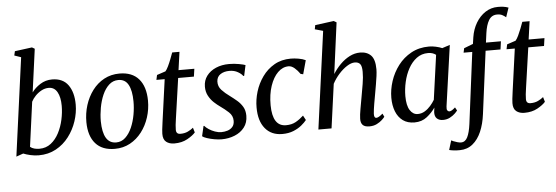

<svg xmlns="http://www.w3.org/2000/svg" viewBox="-60 -1017 4257 1469"><g transform="rotate(-5 2068.0 -282.5)"><path d="M199.5 -473.5Q223 -507 264 -533.2Q305 -559.5 355.5 -559.5Q438 -559.5 478.8 -503Q519.5 -446.5 519.5 -352Q519.5 -289 498.2 -225Q477 -161 436.5 -107.8Q396 -54.5 337.2 -22.2Q278.5 10 204 10Q173 10 140.2 2.5Q107.5 -5 86.5 -14L32.5 5L135 -749.5L84 -767L91.5 -799.5L224 -817L244.5 -805ZM143 -60.5Q156 -49.5 174.5 -44.5Q193 -39.5 214 -39.5Q265 -39.5 302.2 -68.8Q339.5 -98 364 -145Q388.5 -192 400.2 -246.5Q412 -301 412 -352Q412 -418.5 389.8 -458Q367.5 -497.5 324.5 -497.5Q295 -497.5 268.5 -483Q242 -468.5 221.2 -446.8Q200.5 -425 189.5 -403Z M873.5 -559.5Q970 -559.5 1021 -501Q1072 -442.5 1073 -335Q1073.5 -268.5 1053.5 -206.2Q1033.5 -144 996 -95Q958.5 -46 906 -17.2Q853.5 11.5 788.5 11.5Q691.5 11.5 640.8 -46.5Q590 -104.5 589 -210Q588.5 -278 608.2 -340.8Q628 -403.5 665.2 -453Q702.5 -502.5 755.2 -531Q808 -559.5 873.5 -559.5ZM860.5 -511Q819 -511 788.5 -483Q758 -455 738.2 -409.8Q718.5 -364.5 709 -311.5Q699.5 -258.5 699.5 -208.5Q701.5 -36.5 803 -36.5Q844 -36.5 874 -64.8Q904 -93 923.8 -138.2Q943.5 -183.5 953 -236.2Q962.5 -289 962 -338.5Q961.5 -421 937 -466Q912.5 -511 860.5 -511Z M1273.5 -176Q1269.5 -148 1267.5 -130Q1265.5 -112 1265.5 -93Q1265.5 -59.5 1298 -59.5Q1331.5 -59.5 1356.2 -71.5Q1381 -83.5 1397.5 -97.5L1408.5 -60.5Q1388.5 -37 1346.2 -13.5Q1304 10 1245.5 10Q1207.5 10 1183.5 -9Q1159.5 -28 1160 -71.5Q1160 -83 1162.2 -104Q1164.5 -125 1169.5 -161L1214.5 -486.5H1151L1159 -523.5L1225.5 -545.5Q1236 -557 1248 -582Q1260 -607 1270.8 -635Q1281.5 -663 1289.5 -685H1345.5L1326 -546H1447.5L1439 -486.5H1318Z M1822.5 -458.5H1815.5Q1806 -474 1778.2 -490.2Q1750.5 -506.5 1713 -506.5Q1671.5 -506.5 1644 -488.2Q1616.5 -470 1614.5 -434Q1613 -395.5 1639 -367.5Q1665 -339.5 1701 -314Q1727.5 -294.5 1753.2 -272.5Q1779 -250.5 1795.8 -222Q1812.5 -193.5 1812.5 -153.5Q1812.5 -100.5 1784.2 -64Q1756 -27.5 1709.5 -8.8Q1663 10 1608.5 10Q1583.5 10 1552.8 4.5Q1522 -1 1496.5 -9.5Q1471 -18 1461.5 -26.5L1479.5 -104H1484.5Q1495.5 -90.5 1516.5 -76.8Q1537.5 -63 1562.8 -54Q1588 -45 1611.5 -45Q1636 -45 1659.2 -52.2Q1682.5 -59.5 1697.5 -76.8Q1712.5 -94 1712.5 -123.5Q1712.5 -162.5 1682.8 -190Q1653 -217.5 1618 -242Q1597 -256.5 1573.2 -278.5Q1549.5 -300.5 1532.8 -331.2Q1516 -362 1516 -402Q1516 -450 1542.5 -485.2Q1569 -520.5 1614 -539.8Q1659 -559 1715 -559Q1754 -559 1790.2 -552.2Q1826.5 -545.5 1840 -540Z M2254 -436Q2235.5 -463 2212.8 -482.5Q2190 -502 2167.5 -502Q2121.5 -502 2084.5 -465.5Q2047.5 -429 2025.8 -364.5Q2004 -300 2004.5 -216.5Q2006 -54.5 2109 -54.5Q2153 -54.5 2184.2 -72Q2215.5 -89.5 2244.5 -116.5L2263.5 -81Q2250 -63.5 2224.2 -42Q2198.5 -20.5 2161 -5.2Q2123.5 10 2075 10Q1991 10 1943.5 -47.8Q1896 -105.5 1896 -208.5Q1895.5 -268 1914 -329.5Q1932.5 -391 1969.8 -443.2Q2007 -495.5 2062 -527.2Q2117 -559 2189 -559Q2216.5 -559 2248.5 -553.5Q2280.5 -548 2302.5 -537L2273.5 -431.5Z M2510.5 -412.5Q2535 -452 2568.2 -485.5Q2601.5 -519 2640.5 -539Q2679.5 -559 2721 -559Q2774 -559 2804.5 -527.8Q2835 -496.5 2835 -420.5Q2835 -400 2831 -369.5Q2827 -339 2821.2 -306Q2815.5 -273 2810.5 -244.5Q2803.5 -205.5 2795.5 -159.8Q2787.5 -114 2785.5 -82.5Q2784.5 -50.5 2802 -50.5Q2819 -50.5 2851.5 -78.5L2863.5 -53.5Q2858 -45.5 2842 -30.2Q2826 -15 2801.2 -2.5Q2776.5 10 2744 10Q2708 10 2692.5 -6.5Q2677 -23 2678 -54.5Q2678.5 -82.5 2687.2 -130.5Q2696 -178.5 2703.5 -222Q2711.5 -265.5 2720.2 -317.8Q2729 -370 2728.5 -410.5Q2728.5 -454.5 2715 -470.8Q2701.5 -487 2674 -487Q2646.5 -487 2614 -466.2Q2581.5 -445.5 2551.2 -411.8Q2521 -378 2500 -338.5L2453.5 0H2352.5L2454.5 -749L2392 -766.5L2398 -798L2541.5 -817L2562.5 -805Z M3344.5 -91Q3341.5 -68 3348 -59.5Q3354.5 -51 3363.5 -51Q3380 -51 3408.5 -77.5L3422 -53Q3417 -45 3401.5 -30Q3386 -15 3362.5 -2.5Q3339 10 3309 10Q3280 10 3262.5 -6Q3245 -22 3246.5 -56L3251 -90Q3226 -53 3186.5 -21.5Q3147 10 3090.5 10Q3037 10 3001.2 -16.2Q2965.5 -42.5 2947.5 -88.5Q2929.5 -134.5 2929.5 -193.5Q2929.5 -256 2950.5 -320.5Q2971.5 -385 3012.5 -439Q3053.5 -493 3113.5 -526Q3173.5 -559 3251 -559Q3275 -559 3302.5 -553Q3330 -547 3351 -538L3410.5 -557.5ZM3299.5 -491Q3275 -510 3239 -510Q3188.5 -510 3150.8 -481.5Q3113 -453 3087.8 -406.8Q3062.5 -360.5 3050 -305.2Q3037.5 -250 3037.5 -196.5Q3037.5 -124.5 3060.8 -88.2Q3084 -52 3120.5 -52Q3150 -52 3175 -67.2Q3200 -82.5 3219.5 -105Q3239 -127.5 3252 -149.5Z M3595 -600.5Q3604.5 -661.5 3633.5 -710Q3662.5 -758.5 3705.8 -786.8Q3749 -815 3802 -815Q3823 -815 3843.5 -812.5Q3864 -810 3883 -802.5L3858.5 -730.5Q3849 -739 3832.2 -748.5Q3815.5 -758 3790.5 -757.5Q3749 -757.5 3727.2 -721.2Q3705.5 -685 3697 -622L3687.5 -551H3802.5L3794 -489H3679.5L3617 -7Q3607.5 67.5 3582.5 125.5Q3557.5 183.5 3516.2 217.2Q3475 251 3417 251.5Q3392.5 252 3370 249.2Q3347.5 246.5 3335.5 243L3357.5 171Q3361 173.5 3374.2 179Q3387.5 184.5 3403.5 189Q3419.5 193.5 3431.5 193.5Q3464 193.5 3481.2 158.5Q3498.5 123.5 3507 59L3577 -489H3510.5L3517.5 -522.5L3587.5 -549.5Z M3962.5 -176Q3958.5 -148 3956.5 -130Q3954.5 -112 3954.5 -93Q3954.5 -59.5 3987 -59.5Q4020.5 -59.5 4045.2 -71.5Q4070 -83.5 4086.5 -97.5L4097.5 -60.5Q4077.5 -37 4035.2 -13.5Q3993 10 3934.5 10Q3896.5 10 3872.5 -9Q3848.5 -28 3849 -71.5Q3849 -83 3851.2 -104Q3853.5 -125 3858.5 -161L3903.5 -486.5H3840L3848 -523.5L3914.5 -545.5Q3925 -557 3937 -582Q3949 -607 3959.8 -635Q3970.5 -663 3978.5 -685H4034.5L4015 -546H4136.5L4128 -486.5H4007Z"/></g></svg>

Font: Merriweather Text Regular
Style: Italic
Weight: 400
Italic angle: -7.8°
Designer: Eben Sorkin
Foundry: Eben Sorkin
Version: Version 2.100; ttfautohint (v1.7.19-72a1) -l 8 -r 50 -G 200 